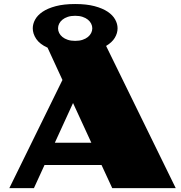

<svg xmlns="http://www.w3.org/2000/svg" viewBox="-20 -944 909 964"><path d="M293.5 -542.5 218.8 -704.6Q179.7 -722.2 162.1 -748.3Q144.5 -774.4 144.5 -801.8Q144.5 -824.2 156.5 -845.9Q168.5 -867.7 194.1 -885Q219.7 -902.3 260.3 -913.1Q300.8 -923.8 357.4 -923.8Q414.1 -923.8 454.6 -913.1Q495.1 -902.3 520.8 -885Q546.4 -867.7 558.3 -845.9Q570.3 -824.2 570.3 -801.8Q570.3 -777.3 556.4 -754.2Q542.5 -731 512.7 -713.4L862.3 0.5H543.5L489.7 -115.7H203.6L150.4 0.5H26.9ZM357.4 -738.8Q378.4 -738.8 394.5 -744.1Q410.6 -749.5 421.4 -758.3Q432.1 -767.1 437.7 -778.3Q443.4 -789.6 443.4 -801.8Q443.4 -814 437.7 -825.2Q432.1 -836.4 421.4 -845.2Q410.6 -854 394.5 -859.4Q378.4 -864.7 357.4 -864.7Q336.4 -864.7 320.3 -859.4Q304.2 -854 293.5 -845.2Q282.7 -836.4 277.1 -825.2Q271.5 -814 271.5 -801.8Q271.5 -789.6 277.1 -778.3Q282.7 -767.1 293.5 -758.3Q304.2 -749.5 320.3 -744.1Q336.4 -738.8 357.4 -738.8ZM438.5 -227.5 346.7 -426.8 255.4 -227.5Z"/></svg>

Font: Poller One
Style: Regular
Weight: 400
Designer: Yvonne Schttler
Foundry: Yvonne Schttler
Version: Version 1.002